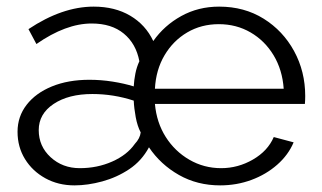

<svg xmlns="http://www.w3.org/2000/svg" viewBox="-20 -550 972 580"><path d="M205 10Q156 10 117 -11.5Q78 -33 55.5 -69.5Q33 -106 33 -152Q33 -198 60.5 -233.5Q88 -269 137 -289Q186 -309 250 -309Q285 -309 320 -303.5Q355 -298 384 -289Q385 -308 389 -328Q393 -348 401 -365Q391 -418 354 -448.5Q317 -479 257 -479Q179 -479 90 -417L66 -462Q168 -530 263 -530Q327 -530 373.5 -502.5Q420 -475 443 -426Q476 -473 527.5 -501.5Q579 -530 642 -530Q718 -530 776.5 -493.5Q835 -457 868.5 -395.5Q902 -334 902 -260Q902 -247 901 -236H448Q453 -180 480.5 -136.5Q508 -93 552 -67.5Q596 -42 648 -42Q699 -42 744 -68Q789 -94 807 -136L867 -120Q851 -82 817.5 -52.5Q784 -23 739.5 -6.5Q695 10 645 10Q576 10 520.5 -21.5Q465 -53 430 -105Q408 -64 370.5 -39Q333 -14 289 -2Q245 10 205 10ZM837 -282Q833 -339 806.5 -383Q780 -427 737 -452Q694 -477 641 -477Q588 -477 545.5 -452Q503 -427 477 -383Q451 -339 448 -282ZM221 -42Q274 -42 319 -62Q364 -82 387 -115Q403 -132 405 -150Q395 -169 390 -196Q385 -223 384 -246Q323 -266 259 -266Q187 -266 142 -236Q97 -206 97 -157Q97 -108 133 -75Q169 -42 221 -42Z"/></svg>

Font: Raleway
Style: Regular
Weight: 400
Designer: Matt McInerney, Pablo Impallari, Rodrigo Fuenzalida
Foundry: Matt McInerney, Pablo Impallari, Rodrigo Fuenzalida
Version: Version 4.101;RELEASE